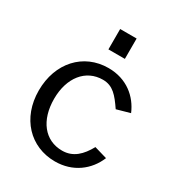

<svg xmlns="http://www.w3.org/2000/svg" viewBox="-179 -856 906 980"><g transform="rotate(30 274.5 -366.0)"><path d="M339 -742H242V-622H339ZM291 -540C144 -540 39 -426 39 -263C39 -101 145 10 291 10C396 10 474 -50 509 -135L434 -157C401 -97 360 -56 295 -56C193 -56 128 -139 128 -265C128 -390 195 -474 296 -474C355 -474 386 -436 427 -376L505 -398C472 -477 399 -540 291 -540Z"/></g></svg>

Font: 18Franklin
Style: Regular
Weight: 400
Designer: Pablo Impallari, Rodrigo Fuenzalida (Modified by Dan O. Williams)
Version: Version 0.025;PS 000.025;hotconv 1.0.88;makeotf.lib2.5.64775